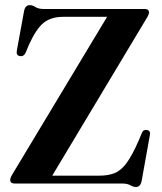

<svg xmlns="http://www.w3.org/2000/svg" viewBox="-20 -736 650 770"><path d="M569 -664.5 189.5 -31.5H378Q414.5 -31.5 440.2 -42Q466 -52.5 488.2 -83Q510.5 -113.5 536.5 -173L549 -203Q555 -217.5 570 -214.5Q585 -211.5 581 -194L548 -10Q543 14 525 14Q515 14 502.8 7Q490.5 0 470 0H38.5Q21 0 21 -14.5Q21 -23 29 -36L409.5 -668.5H233Q185.5 -668.5 155.8 -645.2Q126 -622 96 -556.5L82.5 -524Q75 -508.5 60 -511Q44 -513.5 47.5 -533L76.5 -691.5Q81 -715.5 100 -715.5Q110 -715.5 122.2 -707.8Q134.5 -700 154.5 -700H560Q577.5 -700 577.5 -686Q577.5 -678 569 -664.5Z"/></svg>

Font: Fraunces 72pt SemiBold
Style: Regular
Weight: 600
Version: Version 1.000;[b76b70a41]